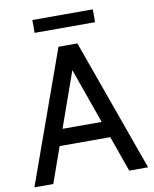

<svg xmlns="http://www.w3.org/2000/svg" viewBox="-93 -931 802 1001"><g transform="rotate(-10 308.0 -430.5)"><path d="M458 -189H158V-275H458ZM294 -607H322L107 0H7L258 -700H358L609 0H509ZM148 -793V-861H468V-793Z"/></g></svg>

Font: Cabin Resolve
Style: Regular-Resolve
Weight: 400
Designer: Pablo Impallari
Foundry: Pablo Impallari. http://www.impallari.com Igino Marini. http://www.ikern.com
Version: Version 3.001